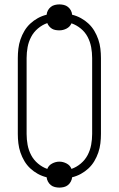

<svg xmlns="http://www.w3.org/2000/svg" viewBox="-20 -804 540 873"><path d="M250 49Q240 49 229.5 46.5Q219 44 211 37.5Q203 31 198 21.5Q193 12 192 2Q171 -3 152 -13.5Q133 -24 117.5 -38.5Q102 -53 91 -71.5Q80 -90 73 -110.5Q66 -131 63.5 -152.5Q61 -174 61 -195V-540Q61 -561 63.5 -582.5Q66 -604 73 -624.5Q80 -645 91 -663.5Q102 -682 117.5 -696.5Q133 -711 152 -721.5Q171 -732 192 -737Q193 -748 198 -757Q203 -766 211 -772.5Q219 -779 229.5 -781.5Q240 -784 250 -784Q260 -784 270.5 -781.5Q281 -779 289 -772.5Q297 -766 302 -757Q307 -748 308 -737Q329 -732 348 -721.5Q367 -711 382.5 -696.5Q398 -682 409 -663.5Q420 -645 427 -624.5Q434 -604 436.5 -582.5Q439 -561 439 -540V-195Q439 -174 436.5 -152.5Q434 -131 427 -110.5Q420 -90 409 -71.5Q398 -53 382.5 -38.5Q367 -24 348 -13.5Q329 -3 308 2Q307 12 302 21.5Q297 31 289 37.5Q281 44 270.5 46.5Q260 49 250 49ZM195 -36Q201 -52 217 -60.5Q233 -69 250 -69Q267 -69 283 -60.5Q299 -52 305 -36Q328 -44 347.5 -60.5Q367 -77 378.5 -99Q390 -121 394.5 -145.5Q399 -170 399 -195V-540Q399 -565 394.5 -589.5Q390 -614 378.5 -636Q367 -658 347.5 -674Q328 -690 305 -698Q298 -682 282.5 -674Q267 -666 250 -666Q241 -666 232.5 -667.5Q224 -669 217 -673Q210 -677 204 -684Q198 -691 195 -699Q172 -691 152.5 -674.5Q133 -658 121.5 -636Q110 -614 105.5 -589.5Q101 -565 101 -540V-195Q101 -170 105.5 -145.5Q110 -121 121.5 -99Q133 -77 152.5 -60.5Q172 -44 195 -36Z"/></svg>

Font: Zed Sans Extralight
Style: Regular
Weight: 200
Designer: Belleve Invis
Foundry: Belleve Invis
Version: Version 1.0.0; ttfautohint (v1.8.4)